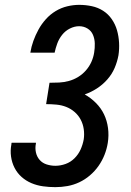

<svg xmlns="http://www.w3.org/2000/svg" viewBox="-20 -763 540 791"><path d="M208 8Q182 8 157 4.5Q132 1 109.5 -8.5Q87 -18 69 -34Q51 -50 40 -71.5Q29 -93 25.5 -118Q22 -143 27 -169Q27 -170 27 -171.5Q27 -173 28 -175H128Q128 -174 128 -173.5Q128 -173 128 -172Q124 -153 128 -135Q132 -117 143.5 -104Q155 -91 172.5 -85.5Q190 -80 208 -80Q229 -80 250 -87.5Q271 -95 287 -111Q303 -127 312 -147Q321 -167 325 -189Q328 -210 325 -231Q322 -252 312.5 -270Q303 -288 287.5 -301.5Q272 -315 253 -322.5Q234 -330 212.5 -332Q191 -334 170 -334L184 -422Q204 -422 224 -423Q244 -424 264 -429.5Q284 -435 302 -446Q320 -457 334 -473Q348 -489 356.5 -508Q365 -527 368 -547Q371 -565 370.5 -584Q370 -603 363 -619.5Q356 -636 340.5 -645.5Q325 -655 306 -655Q287 -655 268 -645.5Q249 -636 236 -619.5Q223 -603 216 -584Q209 -565 205 -546H105Q109 -571 117.5 -594.5Q126 -618 138.5 -641Q151 -664 169 -684Q187 -704 209.5 -717.5Q232 -731 257 -737Q282 -743 306 -743Q333 -743 358.5 -737.5Q384 -732 405 -718.5Q426 -705 440.5 -684Q455 -663 462 -638.5Q469 -614 470.5 -587.5Q472 -561 468 -535Q463 -508 452 -482.5Q441 -457 422 -435.5Q403 -414 379 -398.5Q355 -383 329 -374Q354 -360 375 -339Q396 -318 408.5 -292Q421 -266 425 -235.5Q429 -205 424 -174Q420 -149 410.5 -125Q401 -101 386 -79.5Q371 -58 350.5 -40.5Q330 -23 306.5 -12Q283 -1 258 3.5Q233 8 208 8Z"/></svg>

Font: Iosevka Curly Slab SmBdObl
Style: Regular
Weight: 600
Italic angle: -9°
Monospace: yes
Designer: Belleve Invis
Foundry: Belleve Invis
Version: Version 11.0.0; ttfautohint (v1.8.3)